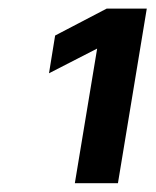

<svg xmlns="http://www.w3.org/2000/svg" viewBox="-20 -845 358 442"><path d="M317.9 -825.2 251.5 -423.3H152.3L203.6 -732.9H203.1L92.8 -676.3L106.9 -763.2L225.6 -825.2Z"/></svg>

Font: Inter Display SemiBold
Style: Italic
Weight: 600
Italic angle: -9.39999°
Designer: Rasmus Andersson
Foundry: rsms
Version: Version 4.000;git-a52131595